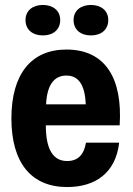

<svg xmlns="http://www.w3.org/2000/svg" viewBox="-20 -745 538 775"><path d="M347 -602C387 -602 417 -624 417 -664C417 -703 387 -725 347 -725C307 -725 277 -703 277 -664C277 -624 307 -602 347 -602ZM153 -602C193 -602 223 -624 223 -664C223 -703 193 -725 153 -725C113 -725 83 -703 83 -664C83 -624 113 -602 153 -602ZM251 10C365 10 447 -47 461 -169H327C319 -121 295 -95 251 -95C198 -95 165 -136 165 -239H463C475 -425 408 -545 248 -545C107 -545 26 -447 26 -267C26 -87 107 10 251 10ZM248 -440C293 -440 323 -408 326 -324H166C170 -406 201 -440 248 -440Z"/></svg>

Font: Mona Sans SemiCondensed
Style: Bold
Weight: 700
Width: 4
Designer: Deni Anggara
Foundry: GitHub
Version: Version 2.000